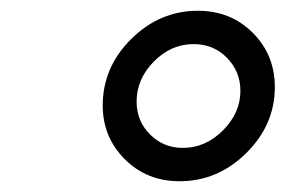

<svg xmlns="http://www.w3.org/2000/svg" viewBox="-20 -777 560 357"><path d="M314 -440Q253 -440 212 -481Q171 -522 171 -581Q171 -652 224 -704.5Q277 -757 348 -757Q409 -757 450 -716Q491 -675 491 -615Q491 -545 438 -492.5Q385 -440 314 -440ZM320 -502Q362 -502 394.5 -534.5Q427 -567 427 -608Q427 -644 402 -669.5Q377 -695 340 -695Q298 -695 266 -662.5Q234 -630 234 -588Q234 -552 259 -527Q284 -502 320 -502Z"/></svg>

Font: Plus Jakarta Display Light
Style: Italic
Weight: 300
Italic angle: -12°
Designer: Gumpita Rahayu
Foundry: Tokotype Studio
Version: Version 1.000;hotconv 1.0.109;makeotfexe 2.5.65596